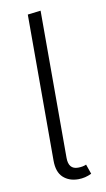

<svg xmlns="http://www.w3.org/2000/svg" viewBox="-86 -786 463 839"><g transform="rotate(-10 145.0 -366.0)"><path d="M192 11Q151 11 125 -13Q99 -37 99 -88V-736L157 -743V-90Q157 -39 199 -39Q221 -39 236 -46L251 -3Q223 11 192 11Z"/></g></svg>

Font: Trujillo Light
Style: Regular
Weight: 300
Designer: Fira Sans original fonts by bBox Type GmbH, Carrois Corporate GbR, & Edenspiekermann AG / Changes by Cristiano Sobral
Foundry: Fira Sans original fonts by bBox Type GmbH, Carrois Corporate GbR, & Edenspiekermann AG / Changes by Cristiano Sobral
Version: Version 4.301;July 28, 2020;FontCreator 13.0.0.2655 64-bit